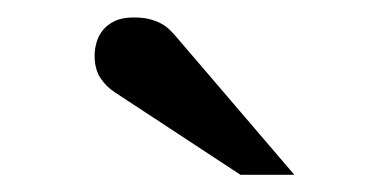

<svg xmlns="http://www.w3.org/2000/svg" viewBox="-20 -752 433 221"><path d="M256.8 -550.8 111.8 -646Q101.6 -652.8 95.2 -662.8Q88.9 -672.9 88.9 -688Q88.9 -695.3 91.1 -703.1Q93.3 -710.9 98.4 -717.3Q103.5 -723.6 112.1 -727.8Q120.6 -731.9 133.8 -731.9Q144.5 -731.9 152.1 -730Q159.7 -728 165.5 -724.9Q171.4 -721.7 176 -717Q180.7 -712.4 185.1 -707L318.8 -550.8Z"/></svg>

Font: Charis SIL Eur
Style: Italic
Weight: 400
Italic angle: -11°
Foundry: SIL International
Version: Version 5.000